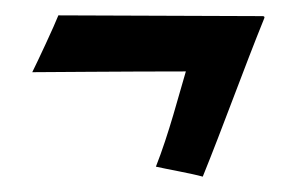

<svg xmlns="http://www.w3.org/2000/svg" viewBox="-20 -376 390 250"><path d="M324 -352C325 -354 324 -355 322 -355C289 -355 74 -356 56 -356C51 -343 29 -296 22 -282C31 -282 144 -283 222 -283C213 -253 200 -202 183 -159C196 -156 230 -150 244 -146C270 -210 298 -288 324 -352Z"/></svg>

Font: Yesteryear
Style: Regular
Weight: 400
Designer: Astigmatic (AOETI)
Foundry: Astigmatic (AOETI)
Version: Version 1.000